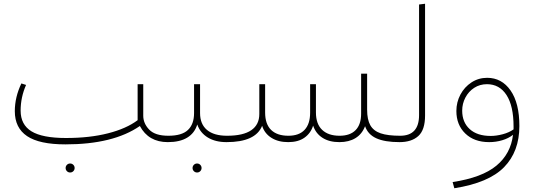

<svg xmlns="http://www.w3.org/2000/svg" viewBox="-20 -758 2859 1024"><path d="M895 -18 875 0Q772 0 726 -86Q584 12 329 12Q190 12 124.5 -32Q59 -76 59 -165Q59 -240 94 -313L119 -305Q90 -239 90 -168Q90 -93 148 -57.5Q206 -22 332 -22Q458 -22 556 -47Q654 -72 714 -117V-309H744V-141Q744 -100 775.5 -67Q807 -34 878 -34ZM330 138Q330 128 337 121Q344 114 354 114Q364 114 371 121Q378 128 378 138Q378 148 371 155Q364 162 354 162Q344 162 337 155Q330 148 330 138Z M1208 -17 1188 0Q1129 0 1088.5 -24.5Q1048 -49 1032 -94Q1018 -48 978.5 -24Q939 0 875 0L855 -17L878 -34Q950 -34 982.5 -65Q1015 -96 1015 -155V-309H1047V-155Q1047 -96 1084 -65Q1121 -34 1191 -34ZM1007 138Q1007 128 1014 121Q1021 114 1031 114Q1041 114 1048 121Q1055 128 1055 138Q1055 148 1048 155Q1041 162 1031 162Q1021 162 1014 155Q1007 148 1007 138Z M2131 -17 2111 0Q2032 0 1987 -20.5Q1942 -41 1927 -85Q1911 -43 1876 -21.5Q1841 0 1790 0Q1736 0 1700 -23Q1664 -46 1650 -88Q1637 -47 1603.5 -23.5Q1570 0 1517 0Q1464 0 1427.5 -23Q1391 -46 1378 -87Q1343 0 1188 0L1168 -17L1191 -34Q1277 -34 1320 -63.5Q1363 -93 1363 -150V-309H1394V-158Q1394 -96 1426 -65Q1458 -34 1518 -34Q1575 -34 1604.5 -65.5Q1634 -97 1634 -157V-309H1665V-158Q1665 -97 1698 -65.5Q1731 -34 1791 -34Q1847 -34 1876.5 -64Q1906 -94 1906 -152V-365H1938V-173Q1938 -120 1955 -90Q1972 -60 2010 -47Q2048 -34 2115 -34Z M2091 -17 2114 -34Q2215 -34 2215 -144V-734L2247 -738V-142Q2247 -65 2211 -32.5Q2175 0 2111 0Z M2750 -86Q2750 50 2668.5 133.5Q2587 217 2403 246L2394 213Q2551 189 2627.5 125.5Q2704 62 2716 -39Q2692 -20 2658.5 -10Q2625 0 2589 0Q2509 0 2461.5 -46Q2414 -92 2414 -166Q2414 -213 2435.5 -253.5Q2457 -294 2494.5 -318.5Q2532 -343 2578 -343Q2656 -343 2703 -275.5Q2750 -208 2750 -86ZM2719 -68V-83Q2719 -193 2681.5 -251Q2644 -309 2577 -309Q2539 -309 2509 -289.5Q2479 -270 2462 -237.5Q2445 -205 2445 -168Q2445 -106 2485 -69.5Q2525 -33 2597 -33Q2627 -33 2661 -42Q2695 -51 2719 -68Z"/></svg>

Font: FiraGO UltraLight
Style: Regular
Weight: 200
Designer: bBox Type
Foundry: bBox Type GmbH
Version: Version 1.001